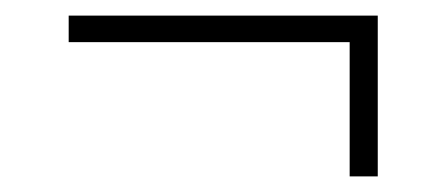

<svg xmlns="http://www.w3.org/2000/svg" viewBox="-20 -352 570 246"><path d="M464 -332V-126H428V-298H68V-332Z"/></svg>

Font: Panefresco 1wt
Style: Regular
Weight: 250
Version: Version 1.000